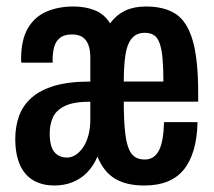

<svg xmlns="http://www.w3.org/2000/svg" viewBox="-20 -559 660 591"><path d="M148 12Q119 12 96.5 3Q74 -6 58.5 -24Q43 -42 35 -69Q27 -96 27 -131Q27 -169 38.5 -201.5Q50 -234 77 -258Q104 -282 148 -295Q192 -308 258 -308V-382Q258 -405 252 -421Q246 -437 233.5 -445Q221 -453 202 -453Q177 -453 164 -442Q151 -431 146.5 -413.5Q142 -396 142 -374V-366H46Q45 -369 45 -372Q45 -375 45 -378Q45 -436 65.5 -471.5Q86 -507 122.5 -523Q159 -539 207 -539Q242 -539 271.5 -527.5Q301 -516 319 -487Q339 -514 366 -526.5Q393 -539 429 -539Q486 -539 521 -516Q556 -493 573 -435Q590 -377 590 -273V-246H361Q361 -184 366 -144.5Q371 -105 384.5 -86.5Q398 -68 425 -68Q440 -68 450.5 -74.5Q461 -81 468.5 -94.5Q476 -108 480 -130Q484 -152 485 -183H588Q587 -134 576 -97Q565 -60 545 -36Q525 -12 495 0Q465 12 424 12Q369 12 334 -9Q299 -30 280 -77Q268 -49 249 -29Q230 -9 204 1.5Q178 12 148 12ZM186 -74Q200 -74 212.5 -82Q225 -90 235.5 -105Q246 -120 252 -142Q258 -164 258 -192V-246Q206 -246 179 -232.5Q152 -219 142.5 -197Q133 -175 133 -148Q133 -124 138.5 -107.5Q144 -91 156.5 -82.5Q169 -74 186 -74ZM361 -308H483Q483 -349 480.5 -377.5Q478 -406 472 -424Q466 -442 455 -450Q444 -458 426 -458Q400 -458 385.5 -440.5Q371 -423 366 -389.5Q361 -356 361 -308Z"/></svg>

Font: Archivo SemiBold ExtraCondensed
Style: Regular
Weight: 600
Width: 2
Version: Version 2.001